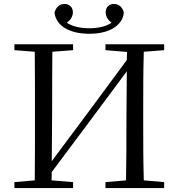

<svg xmlns="http://www.w3.org/2000/svg" viewBox="-20 -952 903 972"><path d="M432 -781C534 -781 601 -823 607 -889C599 -918 581 -932 556 -932C533 -932 515 -916 515 -890C515 -869 526 -851 545 -837C516 -818 478 -809 432 -809C386 -809 347 -818 318 -837C337 -850 349 -869 349 -890C349 -916 330 -932 308 -932C282 -932 265 -918 256 -889C262 -823 330 -781 432 -781ZM514 -698 623 -689 622 -648 429 -387 242 -136 244 -391C244 -492 244 -592 245 -690L350 -698V-728H53V-698L156 -690C157 -591 157 -491 157 -391V-337C157 -236 157 -137 156 -39L53 -30V0H350V-30L241 -39L242 -81L431 -334L622 -591L620 -343C620 -237 620 -137 618 -39L514 -30V0H811V-30L708 -39C705 -137 705 -237 705 -337V-391C705 -492 705 -592 708 -690L811 -698V-728H514Z"/></svg>

Font: Harano Aji Mincho KR
Style: Regular
Weight: 400
Foundry: Masamichi Hosoda
Version: HaranoAjiMinchoKR-Regular version 20230610;ttx 4.39.4